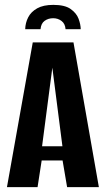

<svg xmlns="http://www.w3.org/2000/svg" viewBox="-20 -764 432 784"><path d="M197.8 -744.1Q244.8 -744.1 268.5 -727.2Q292.3 -710.3 300.8 -687.4Q309.3 -664.5 309.6 -644.7H247.7Q246.1 -667.2 231.3 -678.4Q216.6 -689.6 197.1 -689.6Q177 -689.6 162.2 -678.9Q147.5 -668.2 145.5 -644.7H82.9Q83.5 -670.6 95.1 -693.2Q106.6 -715.8 131.8 -730Q156.9 -744.1 197.8 -744.1ZM8.4 0 113.8 -591H280L383.7 0H254L235.5 -108.9H150.2L133.4 0ZM151.8 -166.8H234.9L193.7 -487.6Z"/></svg>

Font: Alumni Sans Thin
Style: Regular
Weight: 100
Designer: Robert E. Leuschke
Foundry: Robert E. Leuschke
Version: Version 1.018